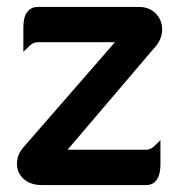

<svg xmlns="http://www.w3.org/2000/svg" viewBox="-20 -528 526 558"><path d="M46.9 -98.6 314 -405.3H88.9Q75.7 -405.3 63 -392.1L47.9 -377.4V-446.3Q47.9 -463.9 51.3 -476.8Q54.7 -489.7 63 -497.6Q73.2 -507.8 88.9 -507.8H384.8Q413.6 -507.8 432.4 -489Q451.2 -470.2 451.2 -442.4Q451.2 -418 435.5 -397L176.3 -92.8H405.3Q418.5 -92.8 431.2 -106L446.3 -120.6V-51.8Q446.3 1 415 8.8Q410.2 9.8 405.3 9.8H100.6Q66.4 9.8 45.9 -10.7Q29.3 -27.3 29.3 -52.5Q29.3 -77.6 46.9 -98.6Z"/></svg>

Font: YuPearl-SemiBold
Style: SemiBold
Weight: 600
Designer: Max Yao
Foundry: Max-Everyday
Version: Version 1.011; ttfautohint (v1.8.3)